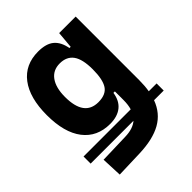

<svg xmlns="http://www.w3.org/2000/svg" viewBox="-212 -651 1009 1009"><g transform="rotate(-45 293.0 -146.5)"><path d="M21.5 84.5V31.7H372.1Q379.9 5.4 379.9 -30.3V-93.8H369.1Q361.3 -42 328.6 -16.1Q295.9 9.8 241.7 9.8Q145.5 9.8 92 -59.6Q38.6 -128.9 38.6 -258.3Q38.6 -386.7 92 -457Q145.5 -527.3 242.7 -527.3Q301.8 -527.3 332.3 -501.7Q362.8 -476.1 372.1 -423.8H381.3L389.6 -517.6H512.2V-45.9Q512.2 -3.4 506.3 31.7H564.5V84.5H492.7Q466.8 155.3 405 190.2Q343.3 225.1 240.2 228.5L88.9 233.4L84 118.2L250 113.3Q308.6 111.8 339.8 84.5ZM379.9 -258.3Q379.9 -333.5 354.7 -368.2Q329.6 -402.8 278.8 -402.8Q228.5 -402.8 201.2 -365Q173.8 -327.1 173.8 -258.3Q173.8 -114.7 278.8 -114.7Q335.4 -114.7 357.7 -148.9Q379.9 -183.1 379.9 -258.3Z"/></g></svg>

Font: Cascadia Code NF
Style: Bold
Weight: 700
Monospace: yes
Designer: Aaron Bell
Foundry: Saja Typeworks
Version: Version 2404.023; ttfautohint (v1.8.4)